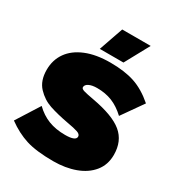

<svg xmlns="http://www.w3.org/2000/svg" viewBox="-206 -1005 1057 1145"><g transform="rotate(30 323.0 -433.0)"><path d="M641 -565 539 -420Q494 -462 447.5 -480.5Q401 -499 344 -499Q309 -499 288 -488.5Q267 -478 267 -461Q267 -450 287 -444Q307 -438 357 -429Q502 -403 565.5 -350.5Q629 -298 629 -203Q629 -135 590 -87Q551 -39 484 -14.5Q417 10 334 10Q217 10 147 -12Q77 -34 10 -83L110 -241Q152 -200 202 -180.5Q252 -161 317 -161Q390 -161 390 -191Q390 -207 367 -215Q344 -223 292 -232Q216 -246 162.5 -264Q109 -282 68.5 -325Q28 -368 28 -443Q28 -511 64 -562Q100 -613 169.5 -641.5Q239 -670 337 -670Q435 -670 504 -647Q573 -624 641 -565ZM494 -876 403 -709H240L298 -876Z"/></g></svg>

Font: Work Sans Black
Style: Regular
Weight: 900
Designer: Wei Huang
Foundry: Wei Huang
Version: Version 1.500